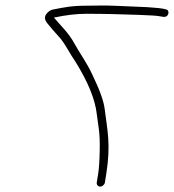

<svg xmlns="http://www.w3.org/2000/svg" viewBox="-20 -671 643 710"><path d="M337.8 4 343.1 -29C346.1 -48.3 348 -76.6 348.7 -113.7C350.1 -182.8 344.6 -194.6 337.9 -249C332.1 -302.6 306 -367 259.5 -442C237.3 -474 225.8 -500.3 204.1 -528C180.2 -554.5 163.6 -573.8 154.2 -585.9C144.8 -598 143.7 -608.8 150.9 -618.5C158.1 -628.2 166 -633.8 174.6 -635.5C218.8 -644.1 244.1 -650 303.4 -650C318.8 -650 334.1 -650.2 349.5 -650.5C385 -651.3 430.3 -648.2 466.9 -647C552.9 -644.3 597.6 -639.4 601 -632.2C603.3 -627.4 603.6 -623 602 -619C597.5 -607.9 589.6 -606.8 572.8 -610.5C562.3 -612.8 535.8 -614.6 493.2 -616C411 -618.6 372.4 -620 298.7 -620C262.7 -620 222.9 -615.3 179.5 -606C206.7 -573.6 234 -548.9 253.9 -512.3C275.9 -471.8 300.6 -440.6 321.9 -394C348.5 -338.9 363.5 -297.1 367 -268.7C376.7 -190.2 390.4 -138.5 373.1 -29L367.8 4C366.6 11.9 358.4 19 350.5 19C342.5 19 336.6 11.9 337.8 4Z"/></svg>

Font: MewTooHand
Style: ReversedIta
Weight: 400
Designer: Mew Too, Robert Jablonski
Version: Version 0.77